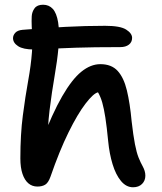

<svg xmlns="http://www.w3.org/2000/svg" viewBox="-20 -780 685 811"><path d="M123 -571Q78 -571 56.5 -585Q35 -599 35 -619Q35 -631 44.5 -641.5Q54 -652 75 -654Q171 -662 256 -666.5Q341 -671 424 -671Q488 -671 513 -655Q538 -639 538 -620Q538 -602 524.5 -591.5Q511 -581 488 -581Q372 -581 301.5 -578.5Q231 -576 190 -573.5Q149 -571 123 -571ZM138 8Q116 8 100 -5.5Q84 -19 75 -45.5Q66 -72 66 -111Q66 -212 76.5 -292.5Q87 -373 99 -439Q111 -505 115 -560Q118 -593 116.5 -619.5Q115 -646 114 -668.5Q113 -691 114 -711Q115 -730 126 -745Q137 -760 162 -760Q187 -760 203 -742.5Q219 -725 225.5 -686Q232 -647 227 -579Q222 -524 210.5 -458Q199 -392 189.5 -315.5Q180 -239 181 -149L155 -181Q201 -301 242.5 -373Q284 -445 323.5 -477Q363 -509 404 -509Q451 -509 477 -480.5Q503 -452 516 -398Q529 -344 536 -268Q543 -207 550 -171Q557 -135 565.5 -114Q574 -93 583 -77Q588 -68 591 -58Q594 -48 594 -38Q594 -17 580 -3Q566 11 542 11Q513 11 491 -15.5Q469 -42 455.5 -86.5Q442 -131 437 -183Q431 -245 425 -283.5Q419 -322 412 -346.5Q405 -371 394 -390Q375 -386 341.5 -342.5Q308 -299 269.5 -221Q231 -143 193 -33Q184 -8 171 0Q158 8 138 8Z"/></svg>

Font: Shantell Sans Medium
Style: Regular
Weight: 500
Designer: Stephen Nixon, Anya Danilova, Shantell Martin
Foundry: Arrow Type
Version: Version 1.011;[c5ecc13dd]